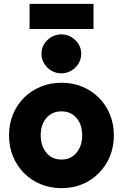

<svg xmlns="http://www.w3.org/2000/svg" viewBox="-20 -964 640 1000"><path d="M300 16Q300 16 300 16Q300 16 300 16Q242 16 192 -4.5Q142 -25 105 -62.5Q68 -100 47.5 -150Q27 -200 27 -259Q27 -318 47.5 -368Q68 -418 105 -455Q142 -492 192 -512.5Q242 -533 300 -533Q359 -533 408.5 -512.5Q458 -492 495 -455Q532 -418 552.5 -368Q573 -318 573 -259Q573 -200 552.5 -150Q532 -100 495 -62.5Q458 -25 408.5 -4.5Q359 16 300 16ZM300 -133Q300 -133 300 -133Q300 -133 300 -133Q349 -133 378.5 -168.5Q408 -204 408 -259Q408 -315 378.5 -349.5Q349 -384 300 -384Q251 -384 221.5 -349.5Q192 -315 192 -259Q192 -204 221.5 -168.5Q251 -133 300 -133ZM300 -582Q300 -582 300 -582Q300 -582 300 -582Q271 -582 247.5 -596Q224 -610 210 -633Q196 -656 196 -684Q196 -712 210 -734.5Q224 -757 247.5 -771Q271 -785 300 -785Q328 -785 351.5 -771Q375 -757 389 -734.5Q403 -712 403 -684Q403 -656 389 -633Q375 -610 351.5 -596Q328 -582 300 -582ZM134 -813Q134 -845 134 -878.5Q134 -912 134 -944Q217 -944 301 -944Q385 -944 467 -944Q467 -912 467 -878.5Q467 -845 467 -813Q385 -813 301 -813Q217 -813 134 -813Z"/></svg>

Font: Tilt Warp
Style: Regular
Weight: 400
Designer: Andy Clymer
Foundry: Andy Clymer
Version: Version 1.000